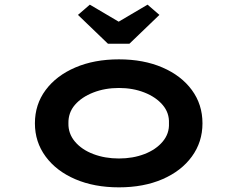

<svg xmlns="http://www.w3.org/2000/svg" viewBox="-20 -795 1020 825"><path d="M491 10Q385 10 303.5 -25Q222 -60 176 -122.5Q130 -185 130 -265Q130 -346 176 -408Q222 -470 303.5 -505Q385 -540 491 -540Q597 -540 678 -505Q759 -470 804.5 -408Q850 -346 850 -265Q850 -185 804.5 -122.5Q759 -60 678 -25Q597 10 491 10ZM491 -114Q551 -114 600.5 -133Q650 -152 679 -186.5Q708 -221 706 -265Q708 -310 679 -344Q650 -378 600.5 -397.5Q551 -417 491 -417Q431 -417 381 -397.5Q331 -378 302 -344.5Q273 -311 274 -265Q273 -221 302 -186.5Q331 -152 381 -133Q431 -114 491 -114ZM444 -607 315 -731 366 -775 505 -693H475L614 -775L665 -731L536 -607Z"/></svg>

Font: Lexend Zetta SemiBold
Style: Regular
Weight: 600
Designer: Bonnie Shaver-Troup, Thomas Jockin
Foundry: Lexend
Version: Version 1.007